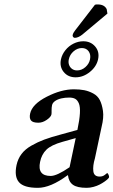

<svg xmlns="http://www.w3.org/2000/svg" viewBox="-20 -855 522 884"><path d="M296.9 -582Q293.9 -568.8 297.6 -557.4Q301.3 -545.9 311 -538.3Q320.8 -530.8 335 -530.8Q356 -530.8 373.3 -546.1Q390.6 -561.5 394.5 -582Q398.9 -603.5 388.2 -618.7Q377.4 -633.8 356.9 -633.8Q336.4 -633.8 318.8 -618.7Q301.3 -603.5 296.9 -582ZM260.7 -582Q265.6 -604.5 281 -623.8Q296.4 -643.1 318.4 -654.1Q340.3 -665 363.3 -665Q397.5 -665 418.2 -640.9Q439 -616.7 431.6 -582Q424.3 -548.3 393.8 -523.7Q363.3 -499 328.1 -499Q293.5 -499 273.4 -523.4Q253.4 -547.9 260.7 -582ZM291 -47.9Q211.9 10.3 153.8 9.8Q89.8 9.8 67.4 -16.1Q44.9 -42 56.2 -95.2Q62.5 -124 79.1 -146Q95.7 -168 124.3 -184.3Q152.8 -200.7 183.6 -212.2Q214.4 -223.6 260.3 -235.8L336.4 -256.8Q346.2 -303.2 347.9 -333.5Q349.6 -363.8 343 -379.2Q336.4 -394.5 325.9 -400.1Q315.4 -405.8 298.3 -405.8Q279.3 -405.8 262.2 -401.9Q245.1 -397.9 233.6 -389.9Q222.2 -381.8 219.7 -371.1Q217.3 -359.9 217.5 -346.4Q217.8 -333 216.8 -328.1Q214.4 -316.4 195.3 -303.2Q176.3 -290 156.7 -290Q130.9 -290 122.6 -300.5Q114.3 -311 118.7 -332Q127.9 -375 194.8 -409.4Q261.7 -443.8 320.3 -443.8Q347.2 -443.8 368.2 -439.7Q389.2 -435.5 409.4 -424.6Q429.7 -413.6 439.7 -394Q449.7 -374.5 454.1 -344.2Q458.5 -314 447.8 -271L417 -126Q406.7 -91.3 409.7 -66.7Q412.6 -42 439 -42Q453.1 -42 462.9 -50Q472.7 -58.1 473.1 -58.1Q476.1 -58.1 479.7 -50.5Q483.4 -43 481.9 -38.1Q481.4 -36.1 476.3 -31Q471.2 -25.9 461.2 -18.8Q451.2 -11.7 439 -5.4Q426.8 1 410.6 5.4Q394.5 9.8 378.9 9.8Q335.4 9.8 315.9 -4.2Q296.4 -18.1 293 -47.9ZM300.3 -85 328.6 -219.2 268.1 -202.1Q215.8 -187.5 193.6 -165.8Q171.4 -144 164.6 -109.9Q150.9 -44.9 213.4 -44.9Q241.7 -44.9 300.3 -85ZM417 -833Q422.4 -835 430.2 -834.5Q460.4 -834.5 471.2 -813L474.6 -792.5L358.4 -695.3Q340.3 -681.2 324.7 -680.7Q319.8 -680.7 316.7 -684.8Q313.5 -689 314.5 -693.4Q316.9 -704.1 325.7 -714.8Z"/></svg>

Font: Linux Libertine Slanted
Style: Semibold Slanted
Weight: 600
Designer: Philipp H. Poll
Foundry: Philipp H. Poll
Version: Version 5.1.1